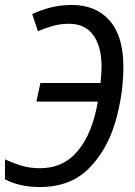

<svg xmlns="http://www.w3.org/2000/svg" viewBox="-25 -745 544 775"><path d="M135 10Q259 10 333 -64.5Q407 -139 440 -251Q473 -363 473 -476Q473 -599 417.5 -662Q362 -725 265 -725Q219 -725 178.5 -714.5Q138 -704 105 -688L128 -619Q158 -632 188.5 -640.5Q219 -649 254 -649Q319 -649 352 -602.5Q385 -556 385 -477Q385 -459 383.5 -442.5Q382 -426 381 -410H138L122 -335H370Q348 -207 289.5 -136.5Q231 -66 137 -66Q96 -66 62.5 -76Q29 -86 -5 -102V-21Q56 10 135 10Z"/></svg>

Font: Noto Sans UI SemiCondensed
Style: Italic
Weight: 400
Width: 4
Italic angle: -12°
Designer: Monotype Design Team
Foundry: Monotype Imaging Inc.
Version: Version 1.901